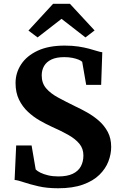

<svg xmlns="http://www.w3.org/2000/svg" viewBox="-20 -996 643 1027"><path d="M290.8 11Q231.3 11 185.3 0.4Q139.3 -10.3 107.4 -21.1Q75.5 -32 58.1 -33.5L66.5 -217.8H149L170.9 -89.7Q179.1 -80.9 196.2 -72.4Q213.4 -63.9 237.8 -58.1Q262.3 -52.3 292.1 -52.3Q338.9 -52.3 368.5 -66.2Q398.1 -80.1 412.1 -105.5Q426.1 -130.8 426.1 -164.5Q426.1 -201.2 404.5 -227.2Q383 -253.2 344.7 -274.8Q306.4 -296.3 255.1 -319Q225.8 -332.4 192.5 -351.4Q159.1 -370.5 129.7 -397.8Q100.2 -425.1 81.7 -463Q63.2 -500.9 63.2 -552Q63.2 -606.1 93 -651.7Q122.8 -697.3 181.3 -724.7Q239.8 -752.1 326 -752.1Q366.8 -752.1 399.1 -747.2Q431.3 -742.2 456 -735.6Q480.7 -728.9 498.4 -723.3Q516.1 -717.7 527.1 -716.5L521.1 -542.2H441L419.7 -665.1Q414.9 -670.7 401.2 -676.6Q387.6 -682.4 367.8 -686.4Q348 -690.4 323.9 -690.4Q281.7 -690.4 255.1 -677.7Q228.6 -665 215.8 -643Q203.1 -620.9 203.1 -592.5Q203.1 -551.1 227.1 -523.3Q251 -495.6 291.5 -473.9Q331.9 -452.1 380.2 -428.4Q412.1 -413.6 446.1 -394.5Q480.1 -375.3 509.3 -349.8Q538.4 -324.2 556.6 -290Q574.7 -255.8 574.7 -210Q574.7 -171.5 559.7 -132.4Q544.6 -93.2 511.5 -60.8Q478.4 -28.3 423.9 -8.7Q369.5 11 290.8 11ZM181 -795.8 132.2 -832.5 264 -975.6H354.1L485.9 -833.2L437.1 -795.8L309.1 -895.2Z"/></svg>

Font: Merriweather Light
Style: Regular
Weight: 300
Version: Version 2.100